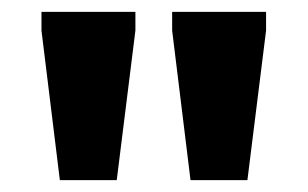

<svg xmlns="http://www.w3.org/2000/svg" viewBox="-20 -718 519 324"><path d="M81 -414 50 -666.5V-698H208.5V-666.5L177 -414ZM301.5 -414 270.5 -666.5V-698H429V-666.5L397.5 -414Z"/></svg>

Font: Newsreader 9pt
Style: Bold
Weight: 700
Designer: Hugues Gentile
Foundry: Production Type
Version: Version 1.003